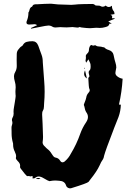

<svg xmlns="http://www.w3.org/2000/svg" viewBox="-20 -948 735 1052"><path d="M364.3 84Q358.4 84 353 81.1Q344.7 77.1 341.8 67.9Q334.5 43.9 304.7 42.5Q294.4 41 283.7 41Q268.1 41 252.4 44.4H250.5Q246.1 44.4 219.7 28.8Q203.6 19 191.9 19Q181.6 19 171.4 27.3Q169.4 29.3 163.1 29.3H158.2Q158.2 26.9 158.7 24.2Q159.2 21.5 159.2 18.6L155.8 16.6L147.5 18.6Q144.5 18.6 142.6 17.6Q138.7 16.1 136.7 16.1Q135.3 16.1 132.8 17.6Q130.4 17.6 126.2 15.4Q122.1 13.2 93.8 -23.9Q89.8 -28.8 89.8 -33.2L90.3 -41Q90.3 -53.2 76.7 -65.9Q66.9 -75.7 66.9 -82Q66.9 -83.5 67.6 -86.4Q68.4 -89.4 68.4 -92.8Q68.4 -101.6 62 -114.3L61.5 -116.2Q51.8 -134.3 51.8 -154.8V-160.2Q51.8 -162.6 50.8 -165Q43.5 -190.4 43.5 -216.8V-225.6L43 -248Q43 -255.9 45.9 -263.7Q47.9 -269.5 47.9 -274.9Q47.9 -280.8 45.9 -286.6L45.4 -290.5Q45.4 -297.4 48.3 -302.2Q54.7 -313 54.7 -325.2L54.2 -335.4Q54.2 -347.7 56.6 -359.9L61.5 -389.6Q65.9 -416 65.9 -422.9L65.4 -426.3Q65.4 -431.2 64.9 -435.8Q64.5 -440.4 64.5 -445.3L64.9 -454.6Q65.9 -462.4 65.9 -470.2Q65.9 -486.3 61.3 -501.2Q56.6 -516.1 56.6 -531.2Q57.1 -543.5 63.5 -553.7Q71.8 -568.4 71.8 -585.4V-590.3Q71.3 -604.5 71.3 -619.1Q71.3 -639.6 71.8 -651.4Q71.8 -665 79.1 -674.8Q90.8 -690.9 99.1 -694.8Q102.5 -696.8 104.5 -699.7Q112.8 -714.8 126 -718.5Q139.2 -722.2 157.7 -722.2Q180.2 -722.2 189.9 -697.3Q194.8 -685.1 198.7 -672.4Q202.6 -659.7 208 -647Q214.4 -629.9 214.4 -607.4L222.2 -502.9Q224.6 -474.1 224.6 -445.3Q224.6 -413.6 221.7 -382.3Q221.2 -377.4 221.2 -372.3Q221.2 -367.2 220.7 -362.3L220.2 -358.9Q220.2 -350.6 216.1 -343.8Q211.9 -336.9 211.4 -330.8Q210.9 -324.7 210.9 -319.8Q210.9 -319.3 213.4 -268.8Q215.8 -218.3 215.8 -197.8Q215.8 -185.1 213.9 -172.4L213.4 -168Q213.4 -155.3 227.1 -144Q232.9 -137.2 239.7 -131.8Q253.4 -121.6 261.7 -107.4L269 -96.7Q275.9 -85.9 284.7 -84.5Q300.8 -82 309.6 -67.4Q314.9 -58.6 322.8 -58.6Q327.6 -58.6 333.5 -62.5Q356 -81.5 368.2 -106Q399.4 -157.2 419.4 -214.4Q431.6 -248.5 451.7 -277.8Q461.9 -293 461.9 -307.1Q461.9 -321.3 451.7 -334.5Q445.8 -344.7 444.3 -355.5Q442.9 -364.3 439.5 -372.6V-373.5Q439.5 -376 440.2 -377.4Q440.9 -378.9 441.4 -380.4Q442.9 -385.3 445.3 -390.6Q450.2 -401.9 452.6 -413.6Q454.6 -428.2 464.4 -439Q471.7 -446.3 471.7 -453.6Q471.7 -458 469 -463.1Q466.3 -468.3 463.9 -519Q463.9 -521.5 466.8 -524.9L470.2 -529.8Q468.8 -534.7 466.3 -546.9L465.8 -552.7Q465.8 -558.6 471.2 -563Q476.6 -567.4 476.6 -584.5Q476.6 -598.6 473.1 -604.5Q467.3 -616.2 464.4 -623L452.1 -604.5L450.2 -609.4Q448.7 -613.3 448.7 -615.7V-617.2Q450.7 -624.5 450.7 -632.3L450.2 -641.1Q450.2 -647.9 458.7 -655.5Q467.3 -663.1 467.3 -674.8V-676.3Q467.8 -685.1 471.7 -693.1Q475.6 -701.2 481 -701.2Q483.4 -701.2 485.6 -699.5Q487.8 -697.8 489.7 -697.8Q493.2 -697.8 495.6 -699Q498 -700.2 501.5 -700.2Q503.4 -700.2 504.9 -698.7Q512.2 -692.9 526.4 -692.9Q534.2 -692.9 542 -689.9L548.3 -689Q548.8 -688.5 550 -688.5Q551.3 -688.5 551.8 -688Q561 -678.2 573.7 -674.8Q598.1 -667.5 602.1 -647.5Q608.4 -616.7 612.8 -604Q617.2 -591.3 617.2 -577.1Q616.7 -574.2 616 -571.8Q615.2 -569.3 615.2 -566.9Q614.7 -562.5 613.5 -557.9Q612.3 -553.2 612.3 -548.3Q612.3 -539.1 620.1 -531.7Q633.8 -519.5 651.9 -516.6Q647.9 -445.3 631.8 -375Q637.7 -375 642.1 -374.5Q641.1 -339.4 629.4 -307.1Q621.6 -286.1 605 -245.6Q603.5 -240.7 601.6 -236.3Q558.1 -124 550.8 -96.2Q547.9 -80.6 544.4 -75.7Q533.2 -60.1 525.9 -42Q510.7 -8.8 475.1 35.2L465.3 48.3Q458 56.2 370.6 83Q367.2 84 364.3 84ZM150.9 -791 149.4 -794.4 183.6 -810.1Q177.2 -815.4 168.5 -815.4Q164.1 -815.4 158.2 -814.5Q148.4 -813.5 138.7 -813.5Q125 -814.5 125 -824.2Q125 -829.6 127 -833.5Q135.7 -854.5 135.7 -877V-879.4Q140.6 -885.3 141.6 -893.6Q145 -908.2 155.8 -911.6Q159.7 -920.9 166 -922.9Q172.4 -924.8 178.7 -924.8H188Q223.6 -927.2 259.3 -927.7Q267.6 -927.2 297.9 -923.8Q334 -921.9 370.6 -921.4Q380.9 -921.4 391.6 -922.9Q404.3 -924.8 435.1 -925.5Q465.8 -926.3 485.4 -926.3Q495.1 -926.3 501.5 -919.4Q502.9 -917.5 510.7 -917.5L522 -917Q525.9 -917 528.8 -915.5Q536.1 -911.1 543 -911.1Q551.3 -911.1 559.1 -917.5Q567.4 -909.7 576.2 -909.7Q584.5 -909.7 593.3 -916.5V-915Q593.3 -897.5 603.5 -886.2Q605 -884.8 605.7 -882.1Q606.4 -879.4 606.7 -876.5Q606.9 -873.5 607.4 -870.6Q604.5 -870.1 601.8 -869.9Q599.1 -869.6 596.2 -868.9Q593.3 -868.2 585.4 -867.2L593.3 -861.8L595.2 -860.8H594.7L593.8 -848.1H608.4L608.9 -845.7L573.2 -830.6L592.3 -818.4H579.6Q577.1 -803.7 559.6 -800.3L556.2 -799.3Q542 -794.9 526.9 -794.9L507.3 -795.9Q499.5 -795.9 490.7 -794.7Q481.9 -793.5 473.1 -793.5Q454.1 -793.9 435.5 -796.4L423.3 -797.9Q421.4 -798.3 419.7 -799.3Q418 -800.3 417 -800.3Q411.1 -796.9 404.8 -796.9Q397 -796.9 390.1 -798.3Q383.3 -799.8 377 -799.8L370.6 -799.3Q358.4 -797.9 345.7 -797.9L330.6 -798.3Q320.3 -799.3 310.1 -799.3L283.7 -797.4Q274.4 -797.4 269 -800.8Q257.8 -808.1 245.6 -808.1Q234.9 -808.1 192.9 -799.3Q174.8 -795.4 158.2 -792.5Q154.3 -792 150.9 -791ZM456.1 -518.1Q440.9 -527.8 440.9 -543.5Q440.9 -552.2 445.8 -562.5ZM193.4 33.2H189Q186.5 33.2 184.1 32.7Q181.6 32.2 178.7 32.2H176.3Q181.2 27.3 188.5 27.3L197.3 27.8H201.7Q196.3 32.7 193.4 33.2ZM444.3 -569.8H441.9V-576.7L443.4 -577.1Z"/></svg>

Font: Pinzelan
Style: Regular
Weight: 400
Designer: GGBot
Version: 1.01